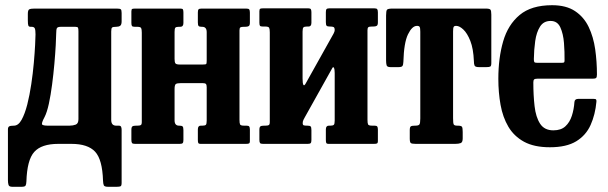

<svg xmlns="http://www.w3.org/2000/svg" viewBox="-20 -553 2336 738"><path d="M407.5 -432V-92Q407.5 -70 426.5 -70H436.5Q443.5 -70 445.5 -65.5Q447.5 -61 447.5 -54V149.5Q447.5 160.5 443.8 162.8Q440 165 428.5 165H395.5Q381.5 165 379 159.2Q376.5 153.5 376 141.5Q373.5 60 345.5 30Q317.5 0 254.5 0H204Q139.5 0 111.8 30.8Q84 61.5 81.5 144.5Q81 156 78.2 160.5Q75.5 165 62.5 165H27.5Q15 165 12.8 157.8Q10.5 150.5 10.5 139.5V-56Q10.5 -64 15 -67Q19.5 -70 33.5 -70Q50.5 -70 63 -92.5Q75.5 -115 84.8 -151.2Q94 -187.5 100.2 -229.5Q106.5 -271.5 110 -311.2Q113.5 -351 115 -380.5Q116.5 -410 116.5 -420.5Q116.5 -437.5 113.8 -443.8Q111 -450 101.5 -450H97.5Q91 -450 89 -454.5Q87 -459 87 -475V-500Q87 -514.5 92.8 -517.2Q98.5 -520 112 -520H429.5Q441 -520 444.2 -517.2Q447.5 -514.5 447.5 -503V-471Q447.5 -458 442 -454Q436.5 -450 427 -450H426.5Q414.5 -450 411 -447.2Q407.5 -444.5 407.5 -432ZM215 -450Q202 -450 199 -445.2Q196 -440.5 196 -424Q196 -410 194.2 -378.8Q192.5 -347.5 189 -307.8Q185.5 -268 180.2 -227.8Q175 -187.5 167.8 -154.2Q160.5 -121 151.5 -103.5Q137.5 -77.5 142.5 -73.8Q147.5 -70 164 -70H247.5Q260.5 -70 271 -74Q281.5 -78 281.5 -95V-433Q281.5 -443 279.8 -446.5Q278 -450 269 -450Z M900.5 -92.5Q900.5 -79.5 902.8 -74.8Q905 -70 918.5 -70H927.5Q935.5 -70 938 -66.8Q940.5 -63.5 940.5 -55V-11Q940.5 -3 936.8 -1.5Q933 0 925 0H751.5Q743.5 0 742 -3.8Q740.5 -7.5 740.5 -15.5V-55.5Q740.5 -70 751.5 -70H758Q768 -70 771.2 -73.2Q774.5 -76.5 774.5 -89.5V-218Q774.5 -227 771.5 -230.2Q768.5 -233.5 759 -233.5H675.5Q660.5 -233.5 655.8 -230Q651 -226.5 651 -210.5V-90.5Q651 -70 668 -70H669.5Q678.5 -70 681.8 -67Q685 -64 685 -53V-15Q685 -6 682.2 -3Q679.5 0 671 0H499Q490 0 487.5 -3.2Q485 -6.5 485 -16V-54Q485 -64.5 489 -67.2Q493 -70 503 -70H508Q517.5 -70 521.2 -72.2Q525 -74.5 525 -84V-427.5Q525 -440.5 522.5 -445.2Q520 -450 507 -450H498Q489.5 -450 487.2 -453.2Q485 -456.5 485 -465V-509Q485 -517.5 488.5 -518.8Q492 -520 500.5 -520H674Q681.5 -520 683.2 -516.5Q685 -513 685 -504.5V-464.5Q685 -450 673 -450H667.5Q657.5 -450 654.2 -446.8Q651 -443.5 651 -430.5V-326.5Q651 -314 654.2 -309.5Q657.5 -305 671 -305H759.5Q770.5 -305 772.5 -307Q774.5 -309 774.5 -320V-429.5Q774.5 -450 757 -450H755Q746.5 -450 743.5 -453Q740.5 -456 740.5 -467V-505Q740.5 -514 743.2 -517Q746 -520 754.5 -520H926.5Q935.5 -520 938 -516.8Q940.5 -513.5 940.5 -504V-466Q940.5 -455.5 936.2 -452.8Q932 -450 922.5 -450H917.5Q907.5 -450 904 -447.8Q900.5 -445.5 900.5 -436Z M1392.5 -92.5Q1392.5 -79.5 1394.8 -74.8Q1397 -70 1410.5 -70H1419.5Q1427.5 -70 1430 -66.8Q1432.5 -63.5 1432.5 -55V-11Q1432.5 -3 1428.8 -1.5Q1425 0 1417 0H1243.5Q1235.5 0 1234 -3.8Q1232.5 -7.5 1232.5 -15.5V-55.5Q1232.5 -70 1244 -70H1250Q1259.5 -70 1263 -73.2Q1266.5 -76.5 1266.5 -89.5V-272.5Q1266.5 -287 1263.5 -292.5Q1260.5 -298 1256.5 -290L1151.5 -102Q1149.5 -98.5 1146.5 -92.5Q1143.5 -86.5 1143.5 -80Q1143.5 -72.5 1147.8 -71.2Q1152 -70 1160.5 -70H1162Q1171 -70 1174 -67Q1177 -64 1177 -53V-15Q1177 -6 1174.2 -3Q1171.5 0 1163 0H991Q982 0 979.5 -3.2Q977 -6.5 977 -16V-54Q977 -64.5 981 -67.2Q985 -70 995 -70H1000Q1009.5 -70 1013.2 -72.2Q1017 -74.5 1017 -84V-428.5Q1017 -441.5 1014.5 -446.2Q1012 -451 999 -451H990Q981.5 -451 979.2 -454Q977 -457 977 -466V-510Q977 -518 980.5 -519.5Q984 -521 992.5 -521H1165Q1173 -521 1175 -517.2Q1177 -513.5 1177 -505.5V-465.5Q1177 -451 1166 -451H1160Q1150 -451 1146.5 -447.8Q1143 -444.5 1143 -431.5V-251.5Q1143 -232 1146.2 -226.8Q1149.5 -221.5 1155.5 -233L1262 -423.5Q1266.5 -432 1266.5 -437Q1266.5 -447 1262.2 -449Q1258 -451 1249 -451H1247.5Q1238.5 -451 1235.5 -454Q1232.5 -457 1232.5 -468V-506Q1232.5 -515 1235.2 -518Q1238 -521 1246.5 -521H1418.5Q1427.5 -521 1430 -517.5Q1432.5 -514 1432.5 -505V-467Q1432.5 -456.5 1428.2 -453.8Q1424 -451 1414.5 -451H1409.5Q1399.5 -451 1396 -448.5Q1392.5 -446 1392.5 -437Z M1555 -20.5V-52.5Q1555 -64.5 1559 -67.2Q1563 -70 1574.5 -70H1576.5Q1588.5 -70 1592 -74.5Q1595.5 -79 1595.5 -97.5V-431Q1595.5 -445.5 1593 -449.5Q1590.5 -453.5 1585 -453.5H1582.5Q1564 -453.5 1548.2 -421Q1532.5 -388.5 1530.5 -315.5Q1530 -304 1527 -299.5Q1524 -295 1511.5 -295H1481Q1468 -295 1466 -302.2Q1464 -309.5 1464 -320.5V-493.5Q1464 -511 1467.5 -515.5Q1471 -520 1488 -520H1847.5Q1862 -520 1865.2 -515.8Q1868.5 -511.5 1868.5 -496.5V-310.5Q1868.5 -299.5 1864.5 -297.2Q1860.5 -295 1849.5 -295H1821Q1807 -295 1804.2 -300.8Q1801.5 -306.5 1801.5 -318.5Q1799.5 -366 1787.8 -395.8Q1776 -425.5 1761 -439.5Q1746 -453.5 1734 -453.5H1731.5Q1726 -453.5 1723.8 -449.5Q1721.5 -445.5 1721.5 -432V-98.5Q1721.5 -79.5 1724 -74.8Q1726.5 -70 1737.5 -70H1739.5Q1753 -70 1755.8 -65.5Q1758.5 -61 1758.5 -45.5V-21Q1758.5 -6 1750.8 -3Q1743 0 1729.5 0H1578Q1563 0 1559 -3.2Q1555 -6.5 1555 -20.5Z M1895.5 -250Q1895.5 -330 1914 -394Q1932.5 -458 1977.5 -495.5Q2022.5 -533 2102 -533Q2156.5 -533 2190.5 -510.2Q2224.5 -487.5 2242.8 -449.2Q2261 -411 2267.8 -363.5Q2274.5 -316 2274.5 -266.5Q2274.5 -256 2271 -253.2Q2267.5 -250.5 2257 -250.5H2045Q2036 -250.5 2033 -247.5Q2030 -244.5 2030 -236Q2030 -186.5 2034.8 -144.8Q2039.5 -103 2056 -77.5Q2072.5 -52 2107 -52Q2136.5 -52 2153.2 -67.5Q2170 -83 2178 -107.8Q2186 -132.5 2188 -161Q2189 -173 2203 -173H2261Q2269.5 -173 2271.2 -170.5Q2273 -168 2272.5 -162Q2268 -112.5 2250.2 -72.8Q2232.5 -33 2195 -10Q2157.5 13 2093.5 13Q2033 13 1994.2 -8.2Q1955.5 -29.5 1934 -66Q1912.5 -102.5 1904 -150Q1895.5 -197.5 1895.5 -250ZM2046 -311.5H2136Q2146 -311.5 2148 -313Q2150 -314.5 2150 -321Q2150.5 -352.5 2147.8 -387.8Q2145 -423 2133.8 -447.8Q2122.5 -472.5 2096.5 -472.5Q2069.5 -472.5 2055.8 -450.8Q2042 -429 2037.2 -395.2Q2032.5 -361.5 2032 -326Q2032 -317.5 2033.8 -314.5Q2035.5 -311.5 2046 -311.5Z"/></svg>

Font: Besley* Condensed Semi
Style: Regular
Weight: 600
Width: 3
Designer: Owen Earl
Foundry: indestructible type*
Version: Version 3.000; ttfautohint (v1.8.3)